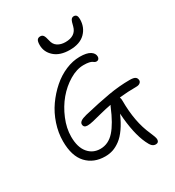

<svg xmlns="http://www.w3.org/2000/svg" viewBox="-251 -1129 1267 1390"><g transform="rotate(-30 382.0 -433.5)"><path d="M439.9 -786.1Q358.4 -786.1 312.7 -826.7Q267.1 -867.2 267.1 -925.8Q267.1 -955.1 275.4 -967Q283.7 -979 301.8 -979Q317.9 -979 326.7 -967Q335.4 -955.1 342.8 -920.9Q349.6 -885.7 376 -868.4Q402.3 -851.1 440.9 -851.1Q526.9 -851.1 544.9 -921.9Q553.2 -959 561.5 -971.4Q569.8 -983.9 585 -983.9Q613.8 -983.9 613.8 -943.8Q613.8 -875.5 569.1 -830.8Q524.4 -786.1 439.9 -786.1ZM277.8 -248Q244.1 -248 244.1 -276.9Q244.1 -290 258.1 -300.5Q272 -311 307.1 -319.8Q434.6 -350.1 526.6 -366Q618.7 -381.8 704.1 -381.8Q738.8 -381.8 751.5 -372.1Q764.2 -362.3 764.2 -344.2Q764.2 -332.5 753.2 -323.7Q742.2 -314.9 722.2 -314.9Q647.5 -314.9 580.1 -307.1Q585 -293.9 585 -276.9Q585 -100.1 641.1 23.9Q663.1 73.2 663.1 89.8Q663.1 102.5 656.2 109.9Q649.4 117.2 637.2 117.2Q618.7 117.2 606 104.7Q593.3 92.3 580.1 63Q534.2 -33.7 522.9 -205.1Q495.6 -143.1 465.6 -100.1Q435.5 -57.1 403.8 -33.7Q372.1 -10.3 341.8 -0.2Q311.5 9.8 276.9 9.8Q181.2 9.8 123 -52.2Q64.9 -114.3 64.9 -237.8Q64.9 -308.6 88.4 -379.6Q111.8 -450.7 152.8 -508.8Q193.8 -566.9 245.6 -612.3Q297.4 -657.7 357.2 -682.9Q417 -708 475.1 -708Q533.2 -708 561.5 -689.9Q589.8 -671.9 589.8 -644Q589.8 -631.8 583 -624.5Q576.2 -617.2 565.9 -617.2Q557.6 -617.2 550.5 -621.1Q543.5 -625 537.6 -629.6Q531.7 -634.3 514.2 -638.2Q496.6 -642.1 469.2 -642.1Q411.6 -642.1 350.6 -605.7Q289.6 -569.3 241.9 -512.5Q194.3 -455.6 163.6 -381.6Q132.8 -307.6 132.8 -236.8Q132.8 -148.9 171.9 -102.1Q210.9 -55.2 273.9 -55.2Q340.8 -55.2 391.1 -111.3Q441.4 -167.5 488.8 -282.2Q489.7 -284.2 490.7 -286.4Q491.7 -288.6 493.2 -291Q494.6 -293.5 495.1 -294.9Q452.1 -287.1 404.1 -274.7Q356 -262.2 326.2 -255.1Q296.4 -248 277.8 -248Z"/></g></svg>

Font: Shantell Sans Irregular
Style: Regular
Weight: 300
Designer: Stephen Nixon, Anya Danilova, Shantell Martin
Foundry: Arrow Type
Version: Version 1.006;[9816181b4]